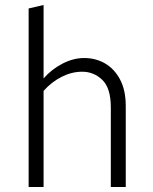

<svg xmlns="http://www.w3.org/2000/svg" viewBox="-20 -751 615 771"><path d="M95 0V-717L155 -731V-436Q186 -472 230 -495Q274 -518 318 -518Q364 -518 401.5 -496.5Q439 -475 462 -432Q485 -389 485 -325V0H425V-320Q425 -397 391 -430Q357 -463 310 -463Q268 -463 227.5 -442.5Q187 -422 155 -386V0Z"/></svg>

Font: Radio Canada Light
Style: Regular
Weight: 300
Designer: Charles Daoud, Etienne Aubert Bonn, Alexandre Saumier Demers, Jacques Le Bailly
Foundry: Radio-Canada
Version: Version 2.104;gftools[0.9.28.dev5+ged2979d]